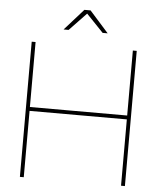

<svg xmlns="http://www.w3.org/2000/svg" viewBox="-59 -937 836 989"><g transform="rotate(5 359.0 -443.0)"><path d="M81 -699V0H101V-343H604V0H624V-699H604V-363H101V-699ZM467 -776 369 -886H337L239 -776H265L353 -868L441 -776Z"/></g></svg>

Font: Argentum Sans Thin
Style: Regular
Weight: 250
Designer: Julieta Ulanovsky
Foundry: Julieta Ulanovsky
Version: Version 5.001;February 15, 2019;FontCreator 11.5.0.2425 64-b